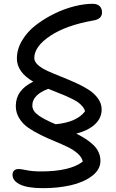

<svg xmlns="http://www.w3.org/2000/svg" viewBox="-20 -730 609 1009"><path d="M206.1 258.8Q125 258.8 85.4 239.5Q45.9 220.2 45.9 189Q45.9 158.2 80.1 158.2Q89.4 158.2 120.4 164.6Q151.4 170.9 194.8 170.9Q348.1 170.9 415 119.1Q410.6 96.7 388.7 77.1Q366.7 57.6 335.4 42.5Q304.2 27.3 267.3 12.2Q230.5 -2.9 194.6 -20.5Q158.7 -38.1 129.2 -58.3Q99.6 -78.6 81.3 -108.2Q63 -137.7 63 -172.9Q63 -256.8 154.8 -300.8Q68.8 -350.6 68.8 -422.9Q68.8 -472.2 96.7 -518.3Q124.5 -564.5 168.7 -598.4Q212.9 -632.3 265.9 -658.2Q318.8 -684.1 371.1 -697Q423.3 -710 465.8 -710Q491.2 -710 503.7 -697.8Q516.1 -685.5 516.1 -665Q516.1 -628.9 469.2 -622.1Q327.6 -597.2 243.9 -541.5Q160.2 -485.8 160.2 -424.8Q160.2 -405.8 179.7 -388.4Q199.2 -371.1 230.5 -356.9Q261.7 -342.8 299.3 -327.9Q336.9 -313 374.8 -296.1Q412.6 -279.3 443.8 -259.8Q475.1 -240.2 494.6 -213.1Q514.2 -186 514.2 -154.8Q514.2 -109.4 479 -76.7Q443.8 -43.9 380.9 -27.8Q409.2 -13.7 430.2 0Q451.2 13.7 469.7 31Q488.3 48.3 498 69.8Q507.8 91.3 507.8 115.2Q507.8 161.6 463.1 195.1Q418.5 228.5 351.6 243.7Q284.7 258.8 206.1 258.8ZM149.9 -175.8Q149.9 -147 181.4 -124.3Q212.9 -101.6 272 -77.1Q383.3 -87.4 426.8 -145Q423.8 -158.2 413.6 -170.4Q403.3 -182.6 391.4 -191.4Q379.4 -200.2 357.9 -210.9Q336.4 -221.7 321 -228Q305.7 -234.4 277.3 -245.6Q249 -256.8 233.9 -263.2Q149.9 -231.9 149.9 -175.8Z"/></svg>

Font: Shantell Sans Irregular
Style: Regular
Weight: 400
Designer: Stephen Nixon, Anya Danilova, Shantell Martin
Foundry: Arrow Type
Version: Version 1.006;[9816181b4]